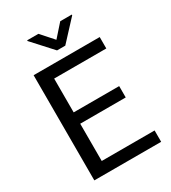

<svg xmlns="http://www.w3.org/2000/svg" viewBox="-216 -1016 1000 1124"><g transform="rotate(-30 284.0 -453.5)"><path d="M534.2 -76.7V0H82.5V-710.9H529.3V-633.8H176.8V-405.3H484.4V-328.6H176.8V-76.7ZM228 -906.7 301.8 -823.7 375.5 -906.7H453.6V-901.9L329.6 -768.1H273.9L151.9 -901.9V-906.7Z"/></g></svg>

Font: Vazirmatn FD
Style: Regular
Weight: 400
Designer: Saber Rastikerdar
Foundry: Saber Rastikerdar
Version: Version 33.001